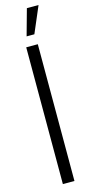

<svg xmlns="http://www.w3.org/2000/svg" viewBox="-144 -983 482 1017"><g transform="rotate(-15 97.0 -475.0)"><path d="M65 0V-750H128.5V0ZM82 -805.5 122 -949.5H186L124.5 -805.5Z"/></g></svg>

Font: Urbanist Light
Style: Regular
Weight: 300
Designer: Corey Hu
Foundry: Corey Hu
Version: Version 1.330; ttfautohint (v1.8.4.7-5d5b)